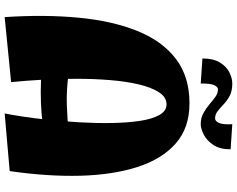

<svg xmlns="http://www.w3.org/2000/svg" viewBox="-114 -870 992 803"><g transform="rotate(90 381.5 -469.0)"><path d="M455 7Q460 -17 467.5 -65Q475 -113 481.5 -175.5Q488 -238 492 -306Q496 -374 495 -439Q494 -504 486.5 -556Q479 -608 462 -639Q445 -670 417 -670Q387 -670 366.5 -638.5Q346 -607 333.5 -554Q321 -501 315.5 -433.5Q310 -366 310 -293Q310 -220 314 -149.5Q318 -79 324 -20L52 7Q41 -161 54.5 -302.5Q68 -444 110 -548Q152 -652 226.5 -709Q301 -766 413 -766Q515 -766 580.5 -708.5Q646 -651 679 -548Q712 -445 715.5 -308.5Q719 -172 696 -14ZM129 -162 169 -293Q231 -268 295 -259.5Q359 -251 420.5 -253Q482 -255 537 -261.5Q592 -268 637 -274L647 -193Q584 -163 498.5 -152Q413 -141 318 -145Q223 -149 129 -162ZM330 -813 225 -820Q225 -865 241.5 -892.5Q258 -920 282.5 -932.5Q307 -945 330 -945Q361 -945 381.5 -934Q402 -923 416.5 -909Q431 -895 445 -884Q459 -873 476 -873Q487 -873 494.5 -889Q502 -905 500 -945L605 -938Q605 -893 586.5 -865.5Q568 -838 543 -825.5Q518 -813 500 -813Q474 -813 454 -824Q434 -835 417.5 -849Q401 -863 386 -874Q371 -885 354 -885Q344 -885 336.5 -869Q329 -853 330 -813Z"/></g></svg>

Font: Marhey Light
Style: Bold
Weight: 700
Version: Version 1.000